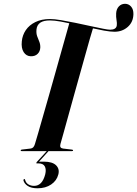

<svg xmlns="http://www.w3.org/2000/svg" viewBox="-20 -814 739 1034"><path d="M249.5 -711.5Q272.5 -711.5 308.8 -705.5Q345 -699.5 386 -691Q427 -682.5 465.5 -674Q504 -665.5 533 -659.8Q562 -654 573 -654Q589 -654 598.2 -659.8Q607.5 -665.5 609 -677.5Q610.5 -689.5 607.5 -706Q604.5 -722.5 605.5 -742.5Q607 -765.5 620.2 -779.5Q633.5 -793.5 653.5 -793.5Q673 -793.5 686 -778.5Q699 -763.5 698.5 -737.5Q697.5 -695 668 -669Q638.5 -643 596.5 -643Q574.5 -643 540 -649.2Q505.5 -655.5 464.8 -664.5Q424 -673.5 383.2 -682.5Q342.5 -691.5 307.2 -697.8Q272 -704 249 -704Q214.5 -704 196.8 -691.8Q179 -679.5 176.5 -655.5Q174.5 -634.5 180 -619.2Q185.5 -604 191.5 -589.8Q197.5 -575.5 197 -558Q196 -537 182.5 -523.8Q169 -510.5 146 -511Q121.5 -511.5 107.5 -533.2Q93.5 -555 97.5 -591.5Q100.5 -624.5 119 -651.8Q137.5 -679 170.5 -695.2Q203.5 -711.5 249.5 -711.5ZM305.5 -38.5Q302.5 -27.5 305.8 -21.5Q309 -15.5 319.5 -14L366 -8.5Q373.5 -8 373.5 -4Q373.5 -2 371.8 -1Q370 0 366.5 0H97.5Q94.5 0 93 -1Q91.5 -2 91.5 -4Q91.5 -6 93.2 -7Q95 -8 98 -8.5L144.5 -14Q153.5 -15 159 -20.8Q164.5 -26.5 168 -38Q174 -57 185.5 -97Q197 -137 212.2 -190.2Q227.5 -243.5 244.8 -304Q262 -364.5 279 -425Q296 -485.5 311 -539Q326 -592.5 337.5 -633Q349 -673.5 354.5 -693.5L482 -666Q475.5 -646 464.2 -606.5Q453 -567 438.5 -515.2Q424 -463.5 407.8 -405.5Q391.5 -347.5 375.5 -290Q359.5 -232.5 345.5 -181.8Q331.5 -131 321 -93.5Q310.5 -56 305.5 -38.5ZM233.5 -2H243L187.5 59.5L186 56.5Q192.5 56.5 198.5 56.5Q204.5 56.5 216 56.5Q262 56.5 282 76.2Q302 96 294 126Q285.5 159 255.5 179.5Q225.5 200 182 200Q148 200 129 187.2Q110 174.5 106 156.5Q106 154.5 106.8 153Q107.5 151.5 109 151Q111.5 149 112.8 150.2Q114 151.5 115 154Q119 170.5 132.5 178.8Q146 187 163.5 187Q207.5 187 223.5 125Q230 98 221.2 82Q212.5 66 187.5 66H178.5Q175.5 66 175.5 64Q175.5 62 177.5 59Z"/></svg>

Font: Fraunces 120pt SemiBold
Style: Italic
Weight: 600
Italic angle: -16°
Version: Version 1.000;[b76b70a41]